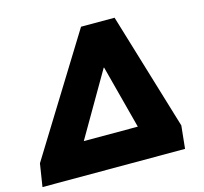

<svg xmlns="http://www.w3.org/2000/svg" viewBox="-111 -820 994 934"><g transform="rotate(-15 385.5 -352.5)"><path d="M-9 0 9 -115 374 -705H543L721 -115L709 0ZM429 -484 243 -164H515L431 -484Z"/></g></svg>

Font: Winston Black
Style: Italic
Weight: 900
Italic angle: -9°
Designer: Original fonts by Vernon Adams / Changes by Cristiano Sobral
Foundry: VOriginal fonts by Vernon Adams / Changes by Cristiano Sobral
Version: Version 2.503;July 17, 2020;FontCreator 13.0.0.2655 64-bit